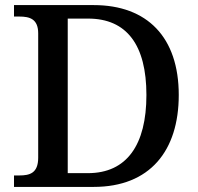

<svg xmlns="http://www.w3.org/2000/svg" viewBox="-20 -734 778 754"><path d="M35 0H348C569 0 682 -142 682 -361C682 -588 558 -714 348 -714H35V-669H56C96 -669 130 -660 130 -603V-115C130 -54 97 -45 56 -45H35ZM246 -54V-661H326C478 -661 555 -557 555 -361C555 -165 478 -54 325 -54Z"/></svg>

Font: Noto Serif Thai Medium
Style: Regular
Weight: 500
Designer: Monotype Design Team
Foundry: Monotype Imaging Inc.
Version: Version 1.901;PS 001.901;hotconv 1.0.88;makeotf.lib2.5.64775